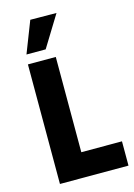

<svg xmlns="http://www.w3.org/2000/svg" viewBox="-127 -919 689 985"><g transform="rotate(-15 217.0 -426.5)"><path d="M71 -686 136 -853 275 -852 173 -686ZM429 -129V0H65V-635H213V-129Z"/></g></svg>

Font: Gemunu Libre ExtraBold
Style: Regular
Weight: 800
Designer: Puspanada Ekanayake, Sola Matas, Pathum Egodawatta, Kosala Senevirathne
Foundry: mooniak
Version: Version 1.100